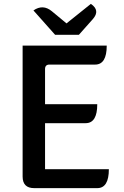

<svg xmlns="http://www.w3.org/2000/svg" viewBox="-20 -973 640 993"><path d="M157 0Q97 0 97 -60V-737H532Q532 -639 472 -639H236Q213 -639 213 -616V-434H483Q483 -336 423 -336H213V-98H543Q543 0 483 0ZM265 -793 153 -919Q202 -953 248 -915L324 -852L450 -953Q500 -919 460 -874L388 -793Z"/></svg>

Font: Swei Half Moon CJK TC
Style: Medium
Weight: 500
Version: Version 2.125